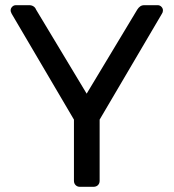

<svg xmlns="http://www.w3.org/2000/svg" viewBox="-20 -720 669 740"><path d="M288 0Q278 0 271.5 -6.5Q265 -13 265 -23V-259L25 -667Q24 -670 22.5 -673Q21 -676 21 -680Q21 -688 27 -694Q33 -700 41 -700H93Q102 -700 109 -695.5Q116 -691 119 -683L314 -359L509 -683Q514 -691 520.5 -695.5Q527 -700 536 -700H588Q596 -700 602 -694Q608 -688 608 -680Q608 -676 607 -673Q606 -670 604 -667L364 -259V-23Q364 -13 357.5 -6.5Q351 0 340 0Z"/></svg>

Font: Rubik Light
Style: Regular
Weight: 400
Version: Version 2.101